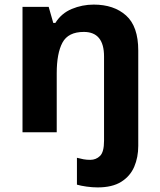

<svg xmlns="http://www.w3.org/2000/svg" viewBox="-20 -576 697 836"><path d="M405 240Q382 240 357 236.5Q332 233 315 228V111Q330 115 343.5 117.5Q357 120 373 120Q398 120 415.5 103Q433 86 433 37V-330Q433 -437 345 -437Q277 -437 252 -390.5Q227 -344 227 -257V0H78V-546H192L212 -476H221Q247 -518 292.5 -537Q338 -556 388 -556Q476 -556 529 -508.5Q582 -461 582 -356V59Q582 109 564.5 150Q547 191 508 215.5Q469 240 405 240Z"/></svg>

Font: Noto Sans New Tai Lue
Style: Regular
Weight: 400
Designer: Monotype Design Team
Foundry: Monotype Imaging Inc.
Version: Version 2.003